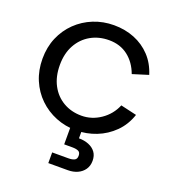

<svg xmlns="http://www.w3.org/2000/svg" viewBox="-168 -829 1096 1217"><g transform="rotate(20 380.5 -220.0)"><path d="M427 48Q464 48 493.5 60Q523 72 540 95Q557 118 557 153Q557 187 540 211.5Q523 236 494.5 249Q466 262 430 262H298V190H407Q433 190 448 182.5Q463 175 463 153Q463 130 448 123Q433 116 407 116H352V-7H427ZM392 7Q319 7 254.5 -19Q190 -45 141 -92.5Q92 -140 64.5 -205Q37 -270 37 -348Q37 -426 64.5 -490.5Q92 -555 141 -602.5Q190 -650 254.5 -676Q319 -702 392 -702Q467 -702 530.5 -676.5Q594 -651 640 -602Q686 -553 708 -482L602 -449Q576 -520 523 -561Q470 -602 395 -602Q326 -602 271.5 -571Q217 -540 185.5 -483Q154 -426 154 -348Q154 -270 184.5 -212.5Q215 -155 269 -123.5Q323 -92 392 -92Q461 -92 520.5 -132.5Q580 -173 608 -240L716 -215Q692 -143 642 -93.5Q592 -44 527 -18.5Q462 7 392 7Z"/></g></svg>

Font: Parkinsans Medium
Style: Regular
Weight: 500
Designer: Red Stone, Indian Type Foundry
Foundry: Indian Type Foundry
Version: Version 1.000